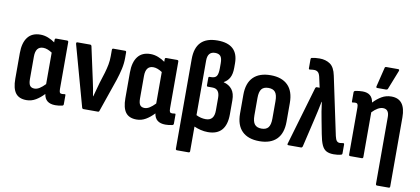

<svg xmlns="http://www.w3.org/2000/svg" viewBox="-78 -995 3192 1460"><g transform="rotate(10 1517.5 -265.0)"><path d="M149 8Q91 8 64.5 -27.5Q38 -63 38 -137V-336Q38 -415 71 -458Q104 -501 169 -501Q199 -501 228.5 -489.5Q258 -478 281 -461V-481Q281 -492 291 -492H375Q386 -492 386 -481V-121Q386 -100 390.5 -92.5Q395 -85 408 -85Q413 -85 418 -86Q423 -87 428 -87Q435 -89 435 -79V-10Q435 -1 425 2Q412 5 398 6.5Q384 8 372 8Q293 8 283 -63Q253 -31 220 -11.5Q187 8 149 8ZM148 -154Q148 -119 159 -104Q170 -89 194 -89Q213 -89 233 -101.5Q253 -114 276 -138V-381Q258 -393 240.5 -399.5Q223 -406 207 -406Q148 -406 148 -328Z M589 0Q580 0 577 -9L447 -479Q445 -492 455 -492H553Q562 -492 565 -483L621 -225Q627 -196 633 -167Q639 -138 643 -109H645Q652 -136 660 -163.5Q668 -191 675 -218L701 -301Q711 -335 717 -366.5Q723 -398 723 -433V-481Q723 -492 733 -492H824Q833 -492 833 -481V-438Q833 -395 823.5 -352.5Q814 -310 799 -264L711 -9Q709 0 700 0Z M999 8Q941 8 914.5 -27.5Q888 -63 888 -137V-336Q888 -415 921 -458Q954 -501 1019 -501Q1049 -501 1078.5 -489.5Q1108 -478 1131 -461V-481Q1131 -492 1141 -492H1225Q1236 -492 1236 -481V-121Q1236 -100 1240.5 -92.5Q1245 -85 1258 -85Q1263 -85 1268 -86Q1273 -87 1278 -87Q1285 -89 1285 -79V-10Q1285 -1 1275 2Q1262 5 1248 6.5Q1234 8 1222 8Q1143 8 1133 -63Q1103 -31 1070 -11.5Q1037 8 999 8ZM998 -154Q998 -119 1009 -104Q1020 -89 1044 -89Q1063 -89 1083 -101.5Q1103 -114 1126 -138V-381Q1108 -393 1090.5 -399.5Q1073 -406 1057 -406Q998 -406 998 -328Z M1343 185Q1333 185 1333 174V-518Q1333 -691 1503 -691Q1663 -691 1663 -543V-508Q1663 -461 1648 -432.5Q1633 -404 1604 -388V-386Q1645 -376 1668.5 -346Q1692 -316 1692 -263V-155Q1692 8 1550 8Q1521 8 1493 1Q1465 -6 1443 -16V174Q1443 185 1432 185ZM1443 -525V-104Q1479 -86 1517 -86Q1582 -86 1582 -164V-262Q1582 -332 1526 -332H1491Q1482 -332 1482 -341V-399Q1482 -408 1491 -408H1500Q1533 -408 1544.5 -425.5Q1556 -443 1556 -486V-525Q1556 -563 1543 -579Q1530 -595 1501 -595Q1443 -595 1443 -525Z M1947 8Q1860 8 1813.5 -38Q1767 -84 1767 -174V-318Q1767 -409 1813.5 -455Q1860 -501 1947 -501Q2033 -501 2079.5 -455Q2126 -409 2126 -318V-174Q2126 -84 2080 -38Q2034 8 1947 8ZM1947 -89Q1983 -89 1999.5 -110Q2016 -131 2016 -179V-313Q2016 -361 1999.5 -382Q1983 -403 1947 -403Q1910 -403 1893.5 -382Q1877 -361 1877 -313V-179Q1877 -131 1894 -110Q1911 -89 1947 -89Z M2521 8Q2487 8 2465 -3.5Q2443 -15 2429.5 -44.5Q2416 -74 2406 -128L2387 -227Q2380 -262 2374.5 -295.5Q2369 -329 2364 -369H2362Q2354 -329 2346.5 -294Q2339 -259 2330 -222L2280 -9Q2276 0 2268 0H2172Q2159 0 2164 -13L2296 -463Q2299 -472 2307 -472H2329L2311 -554Q2305 -579 2293.5 -588.5Q2282 -598 2265 -598Q2248 -598 2233 -595Q2223 -594 2223 -603V-673Q2223 -683 2231 -685Q2244 -688 2259.5 -689.5Q2275 -691 2291 -691Q2338 -691 2372 -668Q2406 -645 2419 -581L2514 -132Q2520 -105 2529 -95Q2538 -85 2553 -85Q2562 -85 2577 -88Q2587 -90 2587 -79V-11Q2587 -1 2578 1Q2564 5 2548.5 6.5Q2533 8 2521 8Z M2648 0Q2638 0 2638 -11V-373Q2638 -393 2633 -400Q2628 -407 2617 -407Q2612 -407 2606.5 -406.5Q2601 -406 2596 -405Q2589 -403 2589 -413V-482Q2589 -491 2599 -495Q2613 -498 2628 -499.5Q2643 -501 2656 -501Q2731 -501 2741 -430Q2771 -462 2804.5 -481.5Q2838 -501 2879 -501Q2988 -501 2988 -359V174Q2988 185 2978 185H2889Q2878 185 2878 174V-343Q2878 -403 2831 -403Q2793 -403 2748 -356V-11Q2748 0 2737 0ZM2761 -546Q2750 -546 2753 -558L2789 -705Q2790 -715 2802 -715H2892Q2905 -715 2900 -701L2842 -554Q2838 -546 2829 -546Z"/></g></svg>

Font: Sofia Sans Condensed
Style: Bold
Weight: 700
Designer: Botio Nikoltchev, Ani Petrova
Foundry: lettersoup
Version: Version 4.101; ttfautohint (v1.8.4.7-5d5b)